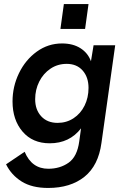

<svg xmlns="http://www.w3.org/2000/svg" viewBox="-20 -717 621 950"><path d="M10 96 102 34Q137 118 219 118Q277 118 319.5 88Q362 58 372 -17L381 -82Q324 -8 226 -8Q141 -8 91.5 -66Q42 -124 42 -215Q42 -289 74 -355Q106 -421 162 -461.5Q218 -502 287 -502Q341 -502 378 -478.5Q415 -455 430 -414L443 -493H550L482 -10Q467 102 398 157.5Q329 213 218 213Q138 213 87 181Q36 149 10 96ZM418 -282Q418 -335 389 -368Q360 -401 310 -401Q265 -401 229.5 -377Q194 -353 174 -313Q154 -273 154 -226Q154 -174 184 -141.5Q214 -109 265 -109Q309 -109 344 -132Q379 -155 398.5 -194.5Q418 -234 418 -282ZM296 -697H418L401 -574H279Z"/></svg>

Font: Hanken Grotesk SemiBold
Style: Italic
Weight: 600
Italic angle: -8°
Designer: Alfredo Marco Pradil
Foundry: Hanken Design Co.
Version: Version 3.014